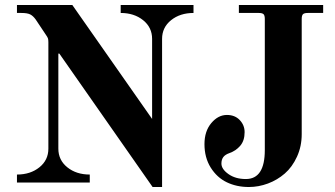

<svg xmlns="http://www.w3.org/2000/svg" viewBox="-20 -732 1344 770"><path d="M48 0H340V-32C304 -32 274 -41.7 250 -61C226 -80.3 214 -105.3 214 -136V-517H218L592 18H630V-576C630 -606.7 642 -631.7 666 -651C690 -670.3 720 -680 756 -680V-712H464V-680C500 -680 530 -670.3 554 -651C578 -631.7 590 -606.7 590 -576V-255L270 -712H48V-680H66C82 -680 93.8 -678 101.5 -674C109.2 -670 116.3 -663.3 123 -654L163 -594C167.7 -587.3 170.7 -582.3 172 -579C173.3 -575.7 174 -570.3 174 -563V-136C174 -105.3 162 -80.3 138 -61C114 -41.7 84 -32 48 -32ZM800 -154C800 -118 808.3 -86.7 825 -60C841.7 -33.3 863.2 -13.7 889.5 -1C915.8 11.7 945.3 18 978 18C1004 18 1029.5 13.3 1054.5 4C1079.5 -5.3 1102 -18.7 1122 -36C1142 -53.3 1158.3 -75.8 1171 -103.5C1183.7 -131.2 1190 -161.3 1190 -194V-656C1190 -665.3 1191.7 -671.7 1195 -675C1198.3 -678.3 1204.7 -680 1214 -680H1276V-712H938V-680H1018C1027.3 -680 1033.7 -678.3 1037 -675C1040.3 -671.7 1042 -665.3 1042 -656V-130C1042 -52.7 1016.7 -14 966 -14C938 -14 914.7 -20.7 896 -34C877.3 -47.3 868 -61.3 868 -76C868 -86.7 870.5 -95.3 875.5 -102C880.5 -108.7 888.7 -114 900 -118C917.3 -124 931.8 -133.8 943.5 -147.5C955.2 -161.2 961 -179.3 961 -202C961 -220.7 954.5 -236.8 941.5 -250.5C928.5 -264.2 911.3 -271 890 -271C866.7 -271 845.8 -260.2 827.5 -238.5C809.2 -216.8 800 -188.7 800 -154Z"/></svg>

Font: Km Standard TT
Style: Bold
Weight: 700
Designer: Alexey Kryukov <alexios@thessalonica.org.ru>
Version: Version 2.0.2